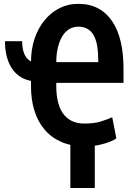

<svg xmlns="http://www.w3.org/2000/svg" viewBox="-20 -740 703 986"><path d="M5.4 -528.3H93.8Q93.8 -493.7 102.8 -468.5Q111.8 -443.4 130.4 -429.7Q148.9 -416 177.7 -416V-321.3Q121.6 -321.3 83.5 -346.4Q45.4 -371.6 25.4 -418Q5.4 -464.4 5.4 -528.3ZM414.1 11.2Q345.7 11.2 294.2 -11.5Q242.7 -34.2 208.3 -75.2Q173.8 -116.2 156.5 -172.4Q139.2 -228.5 139.2 -295.9V-421.4Q139.2 -487.3 157.7 -542Q176.3 -596.7 209.7 -637Q243.2 -677.2 287.4 -699Q331.5 -720.7 382.8 -720.2Q440.4 -720.2 483.9 -697Q527.3 -673.8 556.6 -630.1Q585.9 -586.4 600.1 -525.1Q614.3 -463.9 614.3 -387.7V-314.5H231.4V-420.9H484.4V-436Q484.4 -471.2 479.5 -501.7Q474.6 -532.2 463.1 -554.9Q451.7 -577.6 431.6 -590.3Q411.6 -603 382.8 -603Q354.5 -603 333 -588.9Q311.5 -574.7 297.6 -549.8Q283.7 -524.9 276.4 -491.9Q269 -459 269 -421.4V-295.9Q269 -256.3 276.6 -221.7Q284.2 -187 301 -161.1Q317.9 -135.3 345.7 -120.4Q373.5 -105.5 414.1 -105.5Q464.4 -105.5 499.8 -116.7Q535.2 -127.9 556.2 -138.2L577.6 -29.3Q570.3 -23.4 548.8 -13.9Q527.3 -4.4 493.2 3.4Q459 11.2 414.1 11.2ZM466.8 -43.5V225.6H341.3V-43.5Z"/></svg>

Font: Roboto Condensed SemiBold
Style: Regular
Weight: 600
Designer: Christian Robertson
Foundry: Google
Version: Version 3.008; 2023